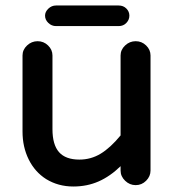

<svg xmlns="http://www.w3.org/2000/svg" viewBox="-20 -661 635 699"><path d="M144 -604Q144 -618 156 -629.5Q168 -641 184 -641H412Q429 -641 440 -630Q451 -619 451 -604Q451 -589 440 -577.5Q429 -566 412 -566H184Q168 -566 156 -577.5Q144 -589 144 -604ZM62 -459Q62 -480 78.5 -495.5Q95 -511 117 -511Q139 -511 155 -495.5Q171 -480 171 -459V-191Q171 -134 195 -107Q219 -80 269 -80Q311 -80 346.5 -101.5Q382 -123 419 -168V-459Q419 -480 435.5 -495.5Q452 -511 474 -511Q496 -511 512 -495.5Q528 -480 528 -459V-40Q528 -19 512 -3Q496 13 474 13Q452 13 435.5 -3Q419 -19 419 -40V-56Q381 -19 339 -0.5Q297 18 247 18Q192 18 148 -9Q107 -35 84.5 -80.5Q62 -126 62 -182Z"/></svg>

Font: 寒蝉全圆体 Bold
Style: Regular
Weight: 700
Designer: Warren2060
      Designed by Motoya company      

      [Varela Round]
      Joe Prince(Latin component); Avraham Cornf
Foundry: ChillType
Version: Version 3.200